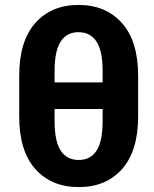

<svg xmlns="http://www.w3.org/2000/svg" viewBox="-20 -741 617 771"><path d="M296.4 10.3Q186.5 10.3 121.8 -62.3Q57.1 -134.8 57.1 -273.9V-436Q57.1 -575.7 121.6 -648.4Q186 -721.2 295.4 -721.2Q404.8 -721.2 469.7 -648.4Q534.7 -575.7 534.7 -436V-273.9Q534.7 -134.8 470.2 -62.3Q405.8 10.3 296.4 10.3ZM296.4 -98.6Q343.3 -98.6 367.7 -136Q392.1 -173.3 392.1 -255.9V-303.2H199.2V-255.9Q199.2 -173.3 223.9 -136Q248.5 -98.6 296.4 -98.6ZM199.2 -410.2H392.1V-455.6Q392.1 -537.1 367.2 -574.5Q342.3 -611.8 295.4 -611.8Q248.5 -611.8 223.9 -574.5Q199.2 -537.1 199.2 -455.6Z"/></svg>

Font: Roboto Slab LO
Style: Bold
Weight: 700
Designer: Google
Version: Version 2.000